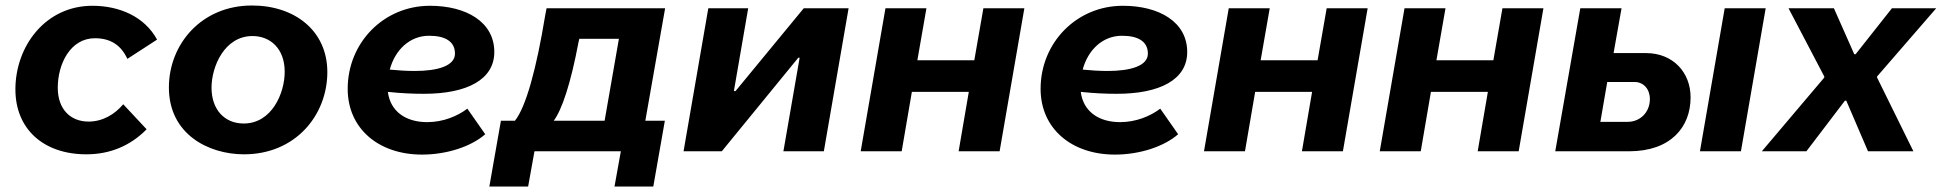

<svg xmlns="http://www.w3.org/2000/svg" viewBox="-20 -550 7059 698"><path d="M294 11C380 11 454 -20 513 -80L428 -171C397 -134 353 -108 302 -108C237 -108 190 -152 190 -231C190 -318 236 -411 325 -411C384 -411 421 -384 443 -336L551 -406C506 -489 415 -529 316 -529C145 -529 36 -382 36 -225C36 -81 138 11 294 11Z M867 11C1054 11 1170 -131 1170 -288C1170 -438 1052 -530 896 -530C712 -530 594 -389 594 -232C594 -62 738 11 867 11ZM866 -101C795 -101 749 -153 749 -231C749 -308 796 -419 898 -419C961 -419 1015 -375 1015 -289C1015 -211 968 -101 866 -101Z M1514 12C1606 12 1694 -18 1744 -62L1679 -155C1642 -127 1590 -106 1533 -106C1455 -106 1399 -145 1390 -216C1436 -211 1480 -209 1521 -209C1677 -209 1777 -260 1777 -361C1777 -471 1674 -529 1543 -529C1375 -529 1244 -395 1244 -227C1244 -82 1357 12 1514 12ZM1397 -297C1416 -368 1469 -420 1540 -420C1599 -420 1634 -399 1634 -355C1634 -310 1570 -292 1488 -292C1458 -292 1426 -294 1397 -297Z M1759 128H1900L1923 0H2237L2214 128H2355L2397 -111H2326L2398 -520H1967L1962 -494C1930 -299 1892 -161 1852 -111H1801ZM1993 -111C2023 -151 2055 -247 2083 -396L2086 -409H2230L2178 -111Z M2465 0H2604L2882 -340H2887L2828 0H2975L3065 -520H2902L2654 -219H2648L2700 -520H2555Z M3555 -520 3522 -331H3315L3348 -520H3199L3109 0H3258L3295 -216H3502L3465 0H3614L3704 -520Z M4033 12C4125 12 4213 -18 4263 -62L4198 -155C4161 -127 4109 -106 4052 -106C3974 -106 3918 -145 3909 -216C3955 -211 3999 -209 4040 -209C4196 -209 4296 -260 4296 -361C4296 -471 4193 -529 4062 -529C3894 -529 3763 -395 3763 -227C3763 -82 3876 12 4033 12ZM3916 -297C3935 -368 3988 -420 4059 -420C4118 -420 4153 -399 4153 -355C4153 -310 4089 -292 4007 -292C3977 -292 3945 -294 3916 -297Z M4803 -520 4770 -331H4563L4596 -520H4447L4357 0H4506L4543 -216H4750L4713 0H4862L4952 -520Z M5442 -520 5409 -331H5202L5235 -520H5086L4996 0H5145L5182 -216H5389L5352 0H5501L5591 -520Z M5634 0H5902C6054 0 6126 -88 6126 -196C6126 -287 6062 -357 5964 -357H5846L5875 -520H5725ZM6160 0H6309L6399 -520H6250ZM5798 -107 5823 -252H5922C5955 -252 5978 -226 5978 -190C5978 -141 5942 -107 5897 -107Z M6385 0H6547L6687 -184H6692L6771 0H6936L6804 -268V-272L7019 -520H6858L6726 -353H6721L6647 -520H6482L6612 -272V-268Z"/></svg>

Font: Fixel Display
Style: Bold Italic
Weight: 700
Italic angle: -10°
Designer: AlfaBravo + MacPaw
Foundry: Kyrylo Tkachov, Marchela Mozhyna, Serhii Makarenko, Maria Weinstein, Zakhar Kryvoshyya
Version: Version 1.210;Glyphs 3.2 (3217)